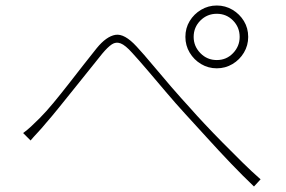

<svg xmlns="http://www.w3.org/2000/svg" viewBox="-20 -714 1040 697"><path d="M64 -231Q79 -242 93 -255Q107 -268 124 -285Q147 -308 173.5 -340Q200 -372 228.5 -408.5Q257 -445 283.5 -479Q310 -513 331 -539Q366 -582 399 -587.5Q432 -593 476 -545Q502 -517 534 -478.5Q566 -440 601.5 -399Q637 -358 671 -321Q692 -297 722.5 -264.5Q753 -232 788 -196.5Q823 -161 858.5 -126Q894 -91 926 -63L902 -37Q862 -75 818 -121Q774 -167 731.5 -214Q689 -261 652 -301Q618 -338 582.5 -380Q547 -422 515 -459.5Q483 -497 460 -522Q435 -550 418 -556.5Q401 -563 386 -553Q371 -543 351 -519Q331 -494 304.5 -461Q278 -428 249.5 -392.5Q221 -357 194 -323.5Q167 -290 145 -265Q132 -249 116.5 -232.5Q101 -216 91 -204ZM683 -580Q683 -546 707.5 -521Q732 -496 767 -496Q802 -496 826 -521Q850 -546 850 -580Q850 -615 826 -639.5Q802 -664 767 -664Q732 -664 707.5 -639.5Q683 -615 683 -580ZM653 -580Q653 -612 668.5 -637.5Q684 -663 710 -678.5Q736 -694 767 -694Q798 -694 824 -678.5Q850 -663 865.5 -637.5Q881 -612 881 -580Q881 -549 865.5 -523Q850 -497 824 -481.5Q798 -466 767 -466Q736 -466 710 -481.5Q684 -497 668.5 -523Q653 -549 653 -580Z"/></svg>

Font: Noto Sans KR Thin
Style: Regular
Weight: 100
Designer: Ryoko NISHIZUKA 西塚涼子 (kana, bopomofo & ideographs); Paul D. Hunt (Latin, Greek & Cyrillic); Sandoll Communications 산돌커뮤니
Foundry: Adobe
Version: Version 2.004-H2;hotconv 1.0.118;makeotfexe 2.5.65603